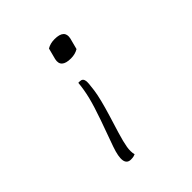

<svg xmlns="http://www.w3.org/2000/svg" viewBox="-193 -681 986 986"><g transform="rotate(-45 300.0 -187.5)"><path d="M302 -531Q325 -545 356 -545Q428 -545 416 -490L400 -429Q377 -415 346 -415Q274 -415 286 -470ZM284 -300H295Q316 -300 319 -278Q321 -265 314 -214Q307 -163 277 -65L249 26Q233 79 228 109.5Q223 140 229 164Q224 166 217 168Q210 170 197 170Q140 170 179 59L230 -83Q256 -157 268 -205.5Q280 -254 284 -300Z"/></g></svg>

Font: Recursive Mn Csl St Lt
Style: Italic
Weight: 300
Italic angle: -15°
Monospace: yes
Version: Version 1.079;hotconv 1.0.112;makeotfexe 2.5.65598; ttfautoh